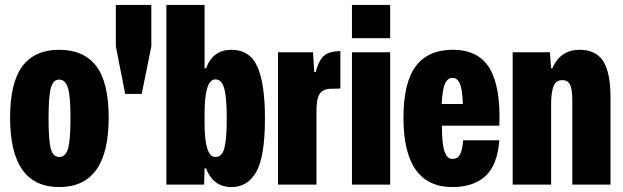

<svg xmlns="http://www.w3.org/2000/svg" viewBox="-20 -749 2529 779"><path d="M220 10Q21 10 21 -271Q21 -414 71 -480.5Q121 -547 220 -547Q320 -547 370.5 -481Q421 -415 421 -271Q421 10 220 10ZM220 -112Q246 -112 256 -146Q266 -180 266 -269Q266 -360 255.5 -393Q245 -426 220 -426Q196 -426 186.5 -393Q177 -360 177 -269Q177 -180 186 -146Q195 -112 220 -112Z M555 -368H488L450 -561V-729H594V-561Z M919 10Q845 10 816 -66H810L808 0H655V-729H810V-472H816Q844 -547 919 -547Q994 -547 1024.5 -478Q1055 -409 1055 -269Q1055 -114 1020 -52Q985 10 919 10ZM854 -112Q881 -112 890.5 -148.5Q900 -185 900 -269Q900 -355 889.5 -391Q879 -427 854 -427Q810 -427 810 -288V-249Q810 -112 854 -112Z M1108 0V-537H1250L1255 -457H1261Q1272 -500 1291 -519.5Q1310 -539 1350 -541Q1351 -541 1355 -541.5Q1359 -542 1361 -542V-390Q1351 -389 1325 -389Q1291 -389 1277 -368Q1263 -347 1264 -289V0Z M1408 -594V-729H1563V-594ZM1408 0V-537H1563V0Z M1816 10Q1617 10 1617 -271Q1617 -414 1667 -480.5Q1717 -547 1816 -547Q1923 -547 1967.5 -470Q2012 -393 2006 -239H1773Q1773 -165 1783.5 -134.5Q1794 -104 1816 -104Q1836 -104 1846 -121.5Q1856 -139 1859 -180H2006Q1998 -78 1949 -34Q1900 10 1816 10ZM1772 -327H1858Q1856 -385 1846 -409Q1836 -433 1816 -433Q1796 -433 1785.5 -409.5Q1775 -386 1772 -327Z M2060 0V-537H2211L2216 -472H2221Q2254 -547 2331 -547Q2397 -547 2427 -501.5Q2457 -456 2457 -351V0H2302V-340Q2302 -388 2292.5 -406Q2283 -424 2262 -424Q2236 -424 2226 -399.5Q2216 -375 2216 -325V0Z"/></svg>

Font: Mona Sans Condensed ExtraBold
Style: Regular
Weight: 800
Width: 3
Designer: Deni Anggara
Foundry: GitHub
Version: Version 1.001;gftools[0.9.33]